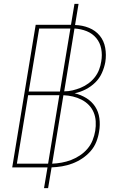

<svg xmlns="http://www.w3.org/2000/svg" viewBox="-20 -863 640 990"><path d="M207 107 225 0H43L164 -735H346L364 -843H385L367 -734Q405 -733 438.5 -719.5Q472 -706 494 -679.5Q516 -653 522.5 -616.5Q529 -580 523 -543Q518 -515 505.5 -487Q493 -459 471 -437.5Q449 -416 421.5 -402Q394 -388 365 -382Q398 -374 425.5 -357Q453 -340 470.5 -313.5Q488 -287 492.5 -253Q497 -219 491 -185Q487 -158 476.5 -131.5Q466 -105 447 -83.5Q428 -62 404 -46Q380 -30 353.5 -20Q327 -10 300 -5.5Q273 -1 246 0L228 107ZM128 -391H289L343 -716H182ZM311 -392Q333 -392 354 -397Q375 -402 396 -410.5Q417 -419 436 -433Q455 -447 469 -465Q483 -483 491 -504Q499 -525 502 -546Q508 -579 502 -611Q496 -643 476.5 -666.5Q457 -690 427.5 -702Q398 -714 364 -716ZM67 -19H228L286 -372H125ZM249 -19Q273 -20 298 -24.5Q323 -29 346.5 -38Q370 -47 392 -61.5Q414 -76 431 -96Q448 -116 457.5 -140Q467 -164 471 -188Q475 -213 473.5 -237.5Q472 -262 463 -283.5Q454 -305 438 -321.5Q422 -338 400.5 -349Q379 -360 355.5 -365.5Q332 -371 307 -372Z"/></svg>

Font: Iosevka Aile Thin Oblique
Style: Regular
Weight: 100
Italic angle: -9°
Designer: Belleve Invis
Foundry: Belleve Invis
Version: Version 31.1.0; ttfautohint (v1.8.4)